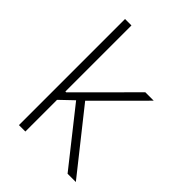

<svg xmlns="http://www.w3.org/2000/svg" viewBox="-211 -829 931 931"><g transform="rotate(45 254.0 -364.0)"><path d="M90.3 0H134.3V-217.3L201.2 -281.2L423.8 0H480.5L233.9 -310.5L468.8 -545.9H411.1L140.1 -274.4H134.3V-727.5H90.3Z"/></g></svg>

Font: Raveo ExtraLight
Style: Regular
Weight: 200
Designer: Jakub Foglar, Rasmus Andersson (Inter)
Foundry: Jakubfoglar.com
Version: Version 1.100;Glyphs 3.2.3 (3260)